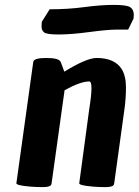

<svg xmlns="http://www.w3.org/2000/svg" viewBox="-20 -749 567 785"><path d="M375 -512Q449 -512 478 -466Q495 -437 495 -392Q495 -347 489 -304L447 0Q446 6 444 8Q438 16 410.5 16Q383 16 360 14Q302 9 304 0L345 -304Q354 -360 354 -388Q354 -416 345 -416Q309 -416 244 -380L191 0Q190 6 188 8Q182 16 154.5 16Q127 16 104 14Q45 9 47 0L116 -496Q118 -512 169.5 -512Q221 -512 228 -496Q228 -494 229 -494L243 -456Q334 -512 375 -512ZM504 -628Q497 -628 458.5 -628Q420 -628 345.5 -618Q271 -608 221 -608Q171 -608 160.5 -616.5Q150 -625 150 -638.5Q150 -652 151 -660L183 -711Q258 -711 325 -720Q392 -729 445 -729Q498 -729 512.5 -719.5Q527 -710 527 -688Q527 -681 526 -673Z"/></svg>

Font: Chau Philomene One
Style: Italic
Weight: 400
Designer: Vicente Lamonaca
Foundry: TipoType
Version: Version 1.001